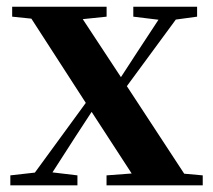

<svg xmlns="http://www.w3.org/2000/svg" viewBox="-20 -556 639 576"><path d="M11 0V-29.9L99.5 -39.9H128.6L212.3 -29.9V0ZM56.7 0 284.4 -311.7 306.2 -291.7H301.5L206.3 -146L112.4 0ZM299.6 0V-29.9L437.4 -40.2H474.6L588.2 -29.9V0ZM318.1 -239.8 296.2 -261.5H301.8L391.3 -399.1L481 -535.7H535.7ZM398.1 0 247.7 -231.4 51.1 -535.7H203.8L349 -315.2L555.5 0ZM16.5 -506V-535.7H299.8V-506L191.7 -494.8H125.2ZM379.9 -506V-535.7H571.3V-506L494.2 -495.5H466Z"/></svg>

Font: Noto Serif HK ExtraLight
Style: Regular
Weight: 200
Designer: Ryoko NISHIZUKA 西塚涼子 (kana & ideographs); Frank Grießhammer (Latin, Greek & Cyrillic); Wenlong ZHANG 张文龙 (bopomofo); San
Foundry: Adobe
Version: Version 2.002-H1;hotconv 1.1.0;makeotfexe 2.6.0